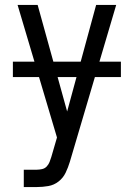

<svg xmlns="http://www.w3.org/2000/svg" viewBox="-20 -540 540 775"><path d="M76 215V145H129Q139 145 150 142.5Q161 140 168.5 132Q176 124 180 114Q184 104 187 94L210 15L51 -520H132L251 -90L368 -520H449L262 113Q255 136 245 157Q235 178 216.5 192.5Q198 207 175 211Q152 215 129 215ZM32 -229V-291H468V-229Z"/></svg>

Font: Moesevka
Style: Regular
Weight: 400
Monospace: yes
Designer: Belleve Invis
Foundry: Belleve Invis
Version: Version 32.5.0; ttfautohint (v1.8.4)